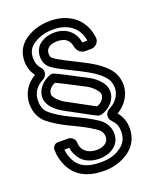

<svg xmlns="http://www.w3.org/2000/svg" viewBox="-159 -771 838 1047"><g transform="rotate(-20 260.5 -248.0)"><path d="M261 116C317 116 382 85 382 15C382 -31 356 -62 328 -80C278 -113 248 -125 181 -158C139 -178 106 -200 82 -220C62 -237 52 -260 52 -294C52 -342 76 -374 117 -395C129 -401 135 -412 138 -421C141 -431 140 -447 130 -458C113 -476 106 -497 106 -523C106 -559 120 -584 150 -603C183 -623 220 -633 261 -633C345 -633 406 -590 417 -512H388C387 -513 387 -514 387 -514C377 -579 325 -615 262 -615C233 -615 207 -608 184 -593C157 -576 144 -547 144 -516C144 -489 154 -464 176 -448C211 -421 281 -391 324 -368C371 -344 423 -315 451 -278C464 -262 470 -242 470 -218C470 -178 442 -140 402 -121C376 -108 373 -74 391 -56C411 -36 421 -18 421 16C421 55 408 82 377 104C345 127 307 137 262 137C181 137 130 114 106 48C100 33 97 17 96 4H125C127 25 135 44 149 65C174 102 219 116 261 116ZM175 -7C175 -28 157 -46 135 -46H76C57 -46 45 -29 45 -15V-8C45 17 51 42 60 66C94 156 171 187 262 187C315 187 363 173 405 144C448 114 471 69 471 16C471 -24 459 -55 436 -82C483 -109 520 -159 520 -218C520 -252 511 -282 491 -308C453 -357 393 -388 346 -412C301 -435 233 -467 206 -488C198 -494 194 -501 194 -516C194 -553 227 -565 262 -565C305 -565 330 -546 337 -507C340 -486 358 -462 386 -462H422C447 -462 470 -486 467 -511C453 -627 365 -683 261 -683C212 -683 165 -671 124 -645C80 -618 56 -575 56 -523C56 -491 65 -460 85 -434C38 -407 2 -359 2 -294C2 -248 18 -209 50 -182C78 -158 115 -136 159 -114C228 -81 254 -69 300 -38C320 -24 332 -11 332 15C332 45 305 66 261 66C209 66 175 35 175 -7ZM167 -407C122 -393 80 -354 80 -303C80 -249 137 -213 161 -199L270 -140C303 -121 317 -115 334 -107C342 -104 354 -107 356 -108C399 -121 440 -159 440 -210C440 -267 377 -308 348 -322C314 -339 281 -357 246 -375C215 -391 196 -401 185 -405C179 -407 177 -409 167 -407ZM185 -243C161 -257 130 -287 130 -303C130 -326 146 -346 173 -356C182 -352 200 -343 224 -331C259 -313 292 -296 326 -278C352 -266 390 -229 390 -210C390 -189 372 -166 345 -157C336 -161 319 -170 294 -184Z"/></g></svg>

Font: DIN Rundschrift
Style: EngKont
Weight: 400
Width: 3
Version: Version 1.027